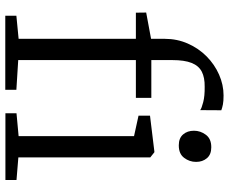

<svg xmlns="http://www.w3.org/2000/svg" viewBox="-90 -776 866 727"><g transform="rotate(90 343.5 -413.0)"><path d="M40 0.5V-41.5L127.5 -50V-494H28.5L28 -533L127.5 -551.5V-603.5Q127.5 -650 145.5 -690.8Q163.5 -731.5 194 -761.8Q224.5 -792 263 -809Q301.5 -826 342 -826Q364 -826 376.2 -823.5Q388.5 -821 398 -817.5L397.5 -737.5Q390.5 -743 367.2 -749Q344 -755 309 -754.5Q274 -755 251.8 -743.5Q229.5 -732 218.8 -705Q208 -678 208 -632V-552.5H351V-494H208V-48.5L320.5 -41.5V0.5ZM409.5 0V-42L496 -50V-487L418.5 -504V-547.5L554 -564H557L576.5 -548.5V-49L662 -42V0ZM530.5 -656.5Q503.5 -656.5 489.5 -672.8Q475.5 -689 475.5 -714Q475.5 -738.5 490.8 -759Q506 -779.5 537.5 -779.5H538.5Q565.5 -779.5 579.5 -763Q593.5 -746.5 593.5 -722Q593.5 -697 578.2 -676.8Q563 -656.5 531.5 -656.5Z"/></g></svg>

Font: Merriweather 24pt Light
Style: Regular
Weight: 300
Designer: Eben Sorkin
Foundry: Eben Sorkin
Version: Version 2.100